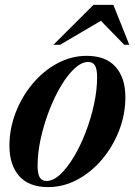

<svg xmlns="http://www.w3.org/2000/svg" viewBox="-20 -752 551 784"><path d="M334 -524Q412 -524 452 -479Q492 -434 492 -355Q492 -286 466.8 -220.2Q441.5 -154.5 397.5 -102Q353.5 -49.5 296.5 -18.8Q239.5 12 176.5 12Q98.5 12 58.5 -33Q18.5 -78 18.5 -157Q18.5 -226 43.8 -291.8Q69 -357.5 113 -410Q157 -462.5 214 -493.2Q271 -524 334 -524ZM170 -13Q197.5 -13 226.2 -40Q255 -67 282 -112.2Q309 -157.5 330.2 -213Q351.5 -268.5 364 -326.5Q376.5 -384.5 376.5 -436.5Q376.5 -469.5 368 -484.2Q359.5 -499 340 -499Q313 -499 284 -472Q255 -445 228.2 -399.8Q201.5 -354.5 180.2 -299Q159 -243.5 146.2 -185.5Q133.5 -127.5 133.5 -75.5Q133.5 -42.5 142.2 -27.8Q151 -13 170 -13ZM198 -569 361.5 -732H443L508 -569H487.5L392 -667L225 -569Z"/></svg>

Font: Newsreader Display SemiBold
Style: Italic
Weight: 600
Italic angle: -17°
Designer: Hugues Gentile
Foundry: Production Type
Version: Version 1.001